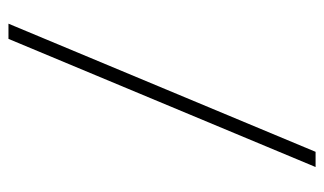

<svg xmlns="http://www.w3.org/2000/svg" viewBox="-172 -574 747 442"><g transform="rotate(-90 201.0 -353.5)"><path d="M37 0 332 -707H367L72 0Z"/></g></svg>

Font: Newsreader 6pt ExtraLight
Style: Regular
Weight: 275
Designer: Hugues Gentile
Foundry: Production Type
Version: Version 1.003; ttfautohint (v1.8.3)